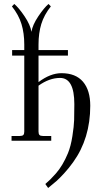

<svg xmlns="http://www.w3.org/2000/svg" viewBox="-20 -708 520 966"><path d="M235.8 -675.8Q201.7 -632.8 187.7 -586.9Q173.8 -541 173.8 -483.9V-456.1H321.8V-428.2H173.8V-294.9Q233.4 -339.8 289.1 -339.8Q360.8 -339.8 397.5 -296.9Q434.1 -253.9 434.1 -175.8Q434.1 -11.7 348.1 107.9Q325.7 139.2 302 164.8Q278.3 190.4 264.4 202.6Q250.5 214.8 222.2 237.8L208 217.8Q223.6 204.1 233.6 194.3Q243.7 184.6 261 165Q278.3 145.5 293.7 119.6Q309.1 93.8 321.8 63Q336.4 27.3 344.2 -22.9Q352.1 -73.2 353 -104Q354 -134.8 354 -184.1Q354 -315.9 282.2 -315.9Q228 -315.9 173.8 -276.9V-45.9Q173.8 -33.7 178.7 -28.8Q183.6 -23.9 195.8 -23.9H237.8V0H38.1V-23.9H80.1Q92.3 -23.9 97.2 -28.8Q102.1 -33.7 102.1 -45.9V-428.2H41V-456.1H102.1V-483.9Q102.1 -541 88.1 -586.9Q74.2 -632.8 40 -675.8L51.8 -688Q74.7 -668.9 103.8 -625.7Q132.8 -582.5 138.2 -547.9Q143.6 -582.5 172.6 -625.7Q201.7 -668.9 224.1 -688Z"/></svg>

Font: Flanker Steampunk
Style: Regular
Weight: 400
Designer: Alexey Kryukov, Leonardo Di Lena
Foundry: Alexey Kryukov, Leonardo Di Lena
Version: 1.210